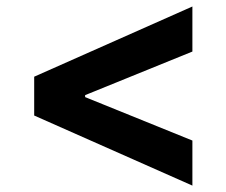

<svg xmlns="http://www.w3.org/2000/svg" viewBox="-20 -643 693 588"><path d="M84.7 -408.1 569.2 -623.1V-485.1L236.1 -349.8L240.7 -357.3V-340.4L236.1 -347.5L569.2 -212.6V-74.6L84.7 -289.2Z"/></svg>

Font: WEMIX Pretendard Variable
Style: Regular
Weight: 400
Designer: Base glyphs from Inter by Rasmus Andersson; Hangeul glyphs from Noto Sans CJK(Source Han Sans) by Jang Soo-young and Kan
Foundry: Kil Hyung-jin
Version: Version 1.000;Glyphs 3.2 (3208)